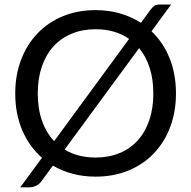

<svg xmlns="http://www.w3.org/2000/svg" viewBox="-20 -769 840 844"><path d="M264 -111.5Q322 -76.5 400 -76.5Q458 -76.5 505 -95.8Q552 -115 585 -151.2Q618 -187.5 636 -239.8Q654 -292 654 -358Q654 -421 637.8 -471.2Q621.5 -521.5 591.5 -557.5ZM547.5 -598Q517.5 -619 480.5 -629.8Q443.5 -640.5 400 -640.5Q342.5 -640.5 295.5 -621Q248.5 -601.5 215.2 -565.2Q182 -529 164 -476.5Q146 -424 146 -358Q146 -290.5 164.8 -237.8Q183.5 -185 218 -148.5ZM646 -631.5Q697.5 -582.5 725.5 -513Q753.5 -443.5 753.5 -358Q753.5 -277.5 728 -210.2Q702.5 -143 656 -94.5Q609.5 -46 544.2 -19.2Q479 7.5 400 7.5Q346.5 7.5 299.5 -5Q252.5 -17.5 212.5 -41L162.5 27Q152 42 137.2 48.2Q122.5 54.5 108 54.5H69L164.5 -75.5Q108.5 -124.5 77.8 -196.5Q47 -268.5 47 -358Q47 -438.5 72.5 -505.8Q98 -573 144.5 -621.8Q191 -670.5 256 -697.5Q321 -724.5 400 -724.5Q457.5 -724.5 507.8 -710Q558 -695.5 599.5 -668.5L640 -724Q650 -737.5 658 -743.2Q666 -749 682 -749H732Z"/></svg>

Font: Lato-Regular
Style: Regular
Weight: 400
Designer: Lukasz Dziedzic with Adam Twardoch and Botio Nikoltchev
Foundry: tyPoland Lukasz Dziedzic
Version: Version 2.015; 2015-08-06; http://www.latofonts.com/